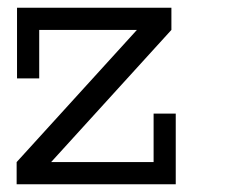

<svg xmlns="http://www.w3.org/2000/svg" viewBox="-20 -475 586 495"><path d="M433.1 0H22.9V-57.1L333 -397.9H81.1V-272.9H23.9V-455.1H421.9V-397.9L111.8 -57.1H376V-182.1H433.1Z"/></svg>

Font: Anonymous Pro
Style: Regular
Weight: 400
Monospace: yes
Designer: Mark Simonson
Version: Version 1.002